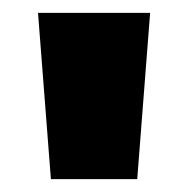

<svg xmlns="http://www.w3.org/2000/svg" viewBox="-20 -734 292 298"><path d="M213 -714H39L59 -456H193Z"/></svg>

Font: Noto Sans Myanmar UI ExtraCondensed Black
Style: Regular
Weight: 900
Width: 2
Designer: Monotype Design Team
Foundry: Monotype Imaging Inc.
Version: Version 2.103